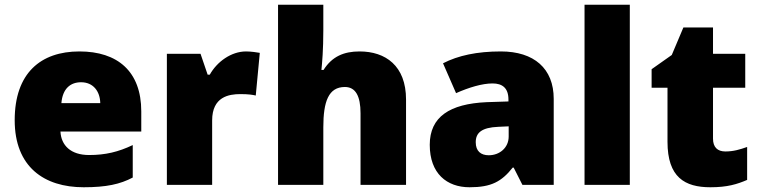

<svg xmlns="http://www.w3.org/2000/svg" viewBox="-20 -780 3203 810"><path d="M315 -563C152 -563 42 -472 42 -273C42 -76 166 10 333 10C429 10 487 -3 540 -31V-168C479 -139 425 -126 356 -126C278 -126 238 -167 235 -225H576V-310C576 -479 476 -563 315 -563ZM322 -433C374 -433 402 -394 403 -345H239C244 -406 277 -433 322 -433Z M1018 -563C955 -563 895 -519 865 -465H856L826 -553H684V0H875V-272C875 -372 946 -383 994 -383C1029 -383 1046 -380 1059 -377L1076 -557C1065 -559 1039 -563 1018 -563Z M1344 -652V-760H1153V0H1344V-243C1344 -352 1366 -413 1435 -413C1480 -413 1501 -375 1501 -302V0H1693V-360C1693 -503 1606 -563 1497 -563C1431 -563 1381 -542 1345 -485H1336C1339 -514 1344 -570 1344 -652Z M2093 -563C1993 -563 1913 -546 1849 -513L1904 -387C1958 -411 2014 -428 2058 -428C2099 -428 2125 -409 2125 -360V-352L2033 -349C1877 -342 1793 -287 1793 -169C1793 -48 1865 10 1961 10C2053 10 2096 -14 2143 -73H2147L2184 0H2316V-363C2316 -491 2233 -563 2093 -563ZM2082 -245 2126 -247V-204C2126 -157 2088 -125 2042 -125C2009 -125 1987 -142 1987 -180C1987 -220 2012 -242 2082 -245Z M2637 0V-760H2446V0Z M3040 -141C3007 -141 2988 -159 2988 -195V-410H3124V-553H2988V-664H2863L2814 -548L2729 -488V-410H2796V-182C2796 -32 2869 10 2977 10C3049 10 3090 -3 3132 -21V-160C3101 -149 3074 -141 3040 -141Z"/></svg>

Font: Noto Sans Tamil Black
Style: Regular
Weight: 900
Designer: Jelle Bosma - Monotype Design Team
Foundry: Monotype Imaging Inc.
Version: Version 2.004